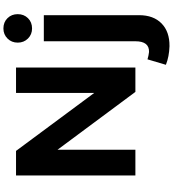

<svg xmlns="http://www.w3.org/2000/svg" viewBox="36 -850 1014 1126"><g transform="rotate(-90 543.0 -287.0)"><path d="M77 -700H221L602 -186L561 -172V-700H710V0H567L186 -513L228 -527V0H77ZM758 71Q769 74 779.5 76.5Q790 79 801 80Q864 82 864 0V-537H1017V22Q1017 106 968.5 153.5Q920 201 835 200Q774 198 726 179ZM939 -774Q976 -774 999.5 -750Q1023 -726 1023 -690Q1023 -654 999.5 -630Q976 -606 939 -606Q904 -606 880 -630Q856 -654 856 -690Q856 -726 880 -750Q904 -774 939 -774Z"/></g></svg>

Font: Alexandria SemiBold
Style: Regular
Weight: 600
Designer: Mohamed Gaber
Foundry: Kief Type Foundry
Version: Version 5.100